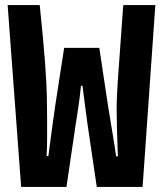

<svg xmlns="http://www.w3.org/2000/svg" viewBox="-20 -734 640 754"><path d="M241 0 277 -244Q282 -273 288 -315Q294 -357 298 -397H304Q309 -357 314.5 -315Q320 -273 324 -244L360 0H540L590 -714H464Q454 -571 448 -491.5Q442 -412 440 -371Q438 -330 438 -302Q438 -274 439.5 -220.5Q441 -167 443 -120H436Q429 -169 420 -222.5Q411 -276 404 -320L370 -546H232L197 -320Q193 -295 185 -234.5Q177 -174 170 -121H163Q165 -154 165 -192.5Q165 -231 165 -268Q165 -309 164 -356.5Q163 -404 157 -487Q151 -570 136 -714H10L63 0Z"/></svg>

Font: Noto Sans Mono UI
Style: Bold
Weight: 700
Designer: Monotype Design team
Foundry: Monotype Imaging Inc.
Version: 1.000